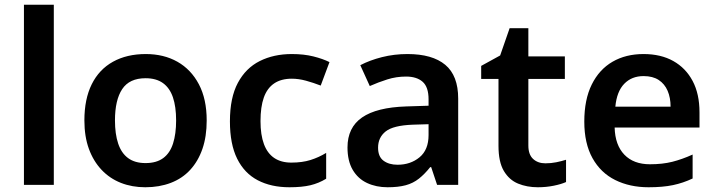

<svg xmlns="http://www.w3.org/2000/svg" viewBox="-20 -780 3017 810"><path d="M207 0H81V-760H207Z M852 -272Q852 -204 834 -152Q816 -100 782.5 -63.5Q749 -27 700.5 -8.5Q652 10 593 10Q537 10 490 -8.5Q443 -27 408.5 -63.5Q374 -100 355 -152Q336 -204 336 -272Q336 -362 367 -424.5Q398 -487 456.5 -519.5Q515 -552 595 -552Q671 -552 728.5 -519.5Q786 -487 819 -424.5Q852 -362 852 -272ZM465 -272Q465 -215 478.5 -174.5Q492 -134 520.5 -113Q549 -92 594 -92Q640 -92 668.5 -113Q697 -134 710 -174.5Q723 -215 723 -272Q723 -330 709.5 -369.5Q696 -409 667.5 -429.5Q639 -450 594 -450Q526 -450 495.5 -404Q465 -358 465 -272Z M1201 10Q1124 10 1067.5 -19.5Q1011 -49 980.5 -110.5Q950 -172 950 -268Q950 -368 983.5 -430.5Q1017 -493 1076 -522.5Q1135 -552 1211 -552Q1262 -552 1302 -542Q1342 -532 1370 -518L1333 -419Q1302 -431 1271 -439.5Q1240 -448 1211 -448Q1166 -448 1136.5 -428Q1107 -408 1093 -368.5Q1079 -329 1079 -269Q1079 -211 1093.5 -172Q1108 -133 1137 -113.5Q1166 -94 1209 -94Q1255 -94 1290 -105Q1325 -116 1356 -135V-26Q1325 -7 1289.5 1.5Q1254 10 1201 10Z M1699 -552Q1804 -552 1858.5 -506.5Q1913 -461 1913 -364V0H1824L1799 -75H1795Q1772 -46 1747.5 -26.5Q1723 -7 1691.5 1.5Q1660 10 1615 10Q1567 10 1528.5 -8Q1490 -26 1468 -63.5Q1446 -101 1446 -158Q1446 -242 1507.5 -284.5Q1569 -327 1694 -331L1788 -334V-361Q1788 -413 1763 -435Q1738 -457 1693 -457Q1652 -457 1614 -445Q1576 -433 1540 -417L1500 -505Q1540 -526 1591.5 -539Q1643 -552 1699 -552ZM1722 -254Q1639 -251 1607 -225.5Q1575 -200 1575 -157Q1575 -119 1598 -102Q1621 -85 1657 -85Q1712 -85 1750 -116.5Q1788 -148 1788 -210V-256Z M2281 -91Q2305 -91 2327 -95.5Q2349 -100 2368 -106V-12Q2348 -3 2316 3.5Q2284 10 2249 10Q2203 10 2165.5 -5.5Q2128 -21 2105.5 -59Q2083 -97 2083 -165V-447H2010V-502L2090 -546L2130 -661H2209V-542H2363V-447H2209V-166Q2209 -128 2229 -109.5Q2249 -91 2281 -91Z M2695 -552Q2768 -552 2820.5 -522.5Q2873 -493 2902 -438.5Q2931 -384 2931 -306V-242H2573Q2575 -168 2614 -127.5Q2653 -87 2722 -87Q2775 -87 2816.5 -97.5Q2858 -108 2902 -128V-27Q2862 -8 2819 1Q2776 10 2716 10Q2637 10 2575.5 -20.5Q2514 -51 2479.5 -113Q2445 -175 2445 -267Q2445 -360 2476.5 -423.5Q2508 -487 2564 -519.5Q2620 -552 2695 -552ZM2695 -459Q2645 -459 2613.5 -426.5Q2582 -394 2576 -330H2809Q2809 -368 2796.5 -397Q2784 -426 2759 -442.5Q2734 -459 2695 -459Z"/></svg>

Font: Noto Sans Thai SemiBold
Style: Regular
Weight: 600
Version: Version 2.001